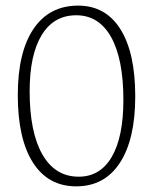

<svg xmlns="http://www.w3.org/2000/svg" viewBox="-20 -640 543 680"><path d="M250 20Q150.4 20 96.7 -64.2Q43 -148.4 43 -303.2Q43 -455.1 98.6 -537.6Q154.3 -620.1 256.8 -620.1Q354 -620.1 406.5 -536.6Q459 -453.1 459 -298.8Q459 -146.5 404.5 -63.2Q350.1 20 250 20ZM85 -316.9Q85 -171.9 130.1 -93Q175.3 -14.2 258.8 -14.2Q335 -14.2 376 -84.7Q417 -155.3 417 -286.1Q417 -430.2 373.8 -508.1Q330.6 -585.9 250 -585.9Q170.4 -585.9 127.7 -515.9Q85 -445.8 85 -316.9Z"/></svg>

Font: Halibut Cnd Thin
Style: Regular
Weight: 250
Width: 3
Designer: Matteo Maggi
Foundry: Collletttivo
Version: Version 3.080 | FøM Fix